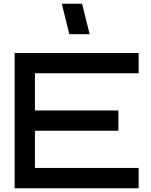

<svg xmlns="http://www.w3.org/2000/svg" viewBox="-20 -1002 806 1022"><path d="M718 -720V-612H166V-414H610V-306H166V-108H718V0H58V-720ZM417 -982 457 -820H349L309 -982Z"/></svg>

Font: Orbitron
Style: Regular
Weight: 500
Designer: Matt McInerney
Foundry: Matt McInerney
Version: 1.000